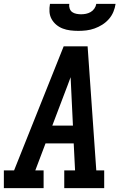

<svg xmlns="http://www.w3.org/2000/svg" viewBox="-27 -975 647 995"><path d="M-7 0V-92H46L303 -735H427L472 -92H513V0H306V-92H362L355 -232H209L156 -92H199V0ZM244 -324H351L343 -490Q342 -511 341 -532Q340 -553 339 -575Q331 -553 323 -532Q315 -511 307 -490ZM379 -815Q358 -815 337.5 -817.5Q317 -820 298.5 -827Q280 -834 265 -846.5Q250 -859 240.5 -876Q231 -893 229.5 -913.5Q228 -934 232 -955H332Q330 -943 334 -931Q338 -919 347 -912.5Q356 -906 368.5 -903.5Q381 -901 393 -901Q406 -901 418.5 -903.5Q431 -906 442.5 -912.5Q454 -919 462 -930.5Q470 -942 472 -955H572Q569 -934 560.5 -913.5Q552 -893 537 -876Q522 -859 503 -847Q484 -835 463 -827.5Q442 -820 421 -817.5Q400 -815 379 -815Z"/></svg>

Font: Iosevka Slab SmBdExObl
Style: Regular
Weight: 600
Width: 7
Italic angle: -9°
Monospace: yes
Designer: Belleve Invis
Foundry: Belleve Invis
Version: Version 11.1.0; ttfautohint (v1.8.3)